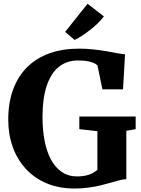

<svg xmlns="http://www.w3.org/2000/svg" viewBox="-20 -1018 770 1048"><path d="M387.5 11Q302 11 234.5 -17.5Q167 -46 120.2 -97.2Q73.5 -148.5 49.2 -216.8Q25 -285 25 -364.5Q25 -458 52 -530.5Q79 -603 129 -652.2Q179 -701.5 250.5 -727Q322 -752.5 411.5 -752.5Q451.5 -752.5 490.2 -748.2Q529 -744 563.2 -738Q597.5 -732 623.2 -727.2Q649 -722.5 662.5 -721.5L651.5 -530.5H539L512 -661Q507 -666.5 494.5 -672.8Q482 -679 460.5 -683.5Q439 -688 406.5 -688Q344.5 -688 301.2 -653.2Q258 -618.5 235 -549.8Q212 -481 212 -379.5Q212 -310 223.2 -251Q234.5 -192 257.8 -148Q281 -104 317 -79.5Q353 -55 402 -55Q427 -55 447.5 -59.5Q468 -64 483.8 -72.2Q499.5 -80.5 511.5 -91V-302L413 -313V-382H720.5V-313L669.5 -304V-40Q652.5 -39.5 631.5 -34Q610.5 -28.5 585.2 -21Q560 -13.5 529.5 -6.2Q499 1 463.5 6Q428 11 387.5 11ZM387.5 -800 335.5 -844 458 -997.5 547 -928.5Q532 -908.5 512.2 -889.5Q492.5 -870.5 470.8 -853.8Q449 -837 428 -823.2Q407 -809.5 388 -800Z"/></svg>

Font: Merriweather 20pt ExtraBold
Style: Regular
Weight: 800
Version: Version 2.100